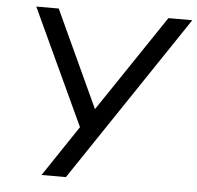

<svg xmlns="http://www.w3.org/2000/svg" viewBox="-51 -757 832 809"><g transform="rotate(5 365.0 -352.5)"><path d="M154 0 308 -230 306 -197 70 -705H165L354 -296L629 -705H730L257 0Z"/></g></svg>

Font: Nunito Sans 7pt
Style: Italic
Weight: 400
Italic angle: -9°
Designer: Vernon Adams
Foundry: Vernon Adams
Version: Version 3.101;gftools[0.9.27]